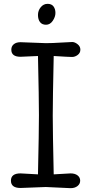

<svg xmlns="http://www.w3.org/2000/svg" viewBox="-20 -975 476 1001"><path d="M260 -66 348 -71Q371 -71 384.5 -60.5Q398 -50 398 -33Q398 -16 384 -5Q370 6 348 6L219 0L87 5Q37 5 37 -33Q37 -71 87 -71Q98 -71 178 -66Q183 -291 183 -374.5Q183 -458 178 -683Q90 -679 87 -679Q39 -679 39 -716Q39 -734 52 -744.5Q65 -755 87 -755L219 -750Q253 -750 298 -753Q343 -756 356.5 -756Q370 -756 384.5 -744.5Q399 -733 399 -716Q399 -699 385 -688.5Q371 -678 355.5 -678Q340 -678 260 -683Q255 -453 255 -372Q255 -291 260 -66ZM228 -955Q249 -955 259 -941.5Q269 -928 269 -907.5Q269 -887 255 -866.5Q241 -846 220 -846Q199 -846 188.5 -860Q178 -874 178 -897Q178 -920 192.5 -937.5Q207 -955 228 -955Z"/></svg>

Font: Delius
Style: Regular
Weight: 400
Designer: Natalia Raices
Foundry: Natalia Raices
Version: Version 1.001